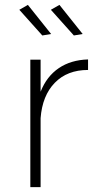

<svg xmlns="http://www.w3.org/2000/svg" viewBox="-20 -765 390 785"><path d="M340 -522V-479Q255 -479 204 -426.5Q153 -374 146 -282V0H104V-521H146V-390Q171 -453 220.5 -486.5Q270 -520 340 -522ZM94 -745 189 -626 153 -620 59 -725ZM223 -745 318 -626 282 -620 188 -725Z"/></svg>

Font: Montserrat arm2 ExtraLight
Style: Regular
Weight: 275
Designer: Julieta Ulanovsky
Foundry: Julieta Ulanovsky
Version: Version 6.000